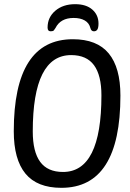

<svg xmlns="http://www.w3.org/2000/svg" viewBox="-20 -894 624 920"><path d="M274 6Q158 6 102 -62Q46 -130 46 -265Q46 -706 329 -706Q445 -706 501 -638Q557 -570 557 -436Q557 6 274 6ZM282 -70Q466 -70 466 -437Q466 -533 430.5 -581.5Q395 -630 321 -630Q137 -630 137 -264Q137 -167 172.5 -118.5Q208 -70 282 -70ZM223 -744Q208 -744 208 -762Q208 -811 245 -842.5Q282 -874 340 -874Q393 -874 422.5 -848Q452 -822 452 -781Q452 -761 446.5 -752.5Q441 -744 430 -744Q417 -744 413 -760Q407 -784 386 -796Q365 -808 333 -808Q270 -808 246 -760Q242 -753 238 -748.5Q234 -744 223 -744Z"/></svg>

Font: Asap Condensed Condensed Regular
Style: Italic
Weight: 400
Width: 3
Italic angle: -6°
Designer: Pablo Cosgaya
Foundry: Omnibus-Type
Version: Version 3.001; ttfautohint (v1.8.4.7-5d5b)